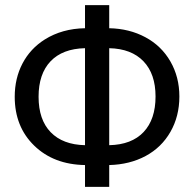

<svg xmlns="http://www.w3.org/2000/svg" viewBox="-20 -731 756 751"><path d="M407.2 -620.6Q485.8 -619.1 548.6 -585.4Q611.3 -551.8 646.5 -490.7Q681.6 -429.7 681.6 -353.5Q681.6 -276.4 646.7 -215.3Q611.8 -154.3 549.6 -120.8Q487.3 -87.4 407.2 -85.4V0H312.5V-85.4Q189.9 -87.4 113.8 -161.4Q37.6 -235.4 37.6 -352.5Q37.6 -424.8 68.1 -482.9Q98.6 -541 155.3 -576.7Q223.1 -619.1 312.5 -620.6V-710.9H407.2ZM130.9 -352.5Q130.9 -262.7 178.2 -213.9Q225.6 -165 312.5 -163.1V-542.5Q224.6 -540.5 177.7 -491.2Q130.9 -441.9 130.9 -352.5ZM588.4 -353.5Q588.4 -441.9 541.3 -491.2Q494.1 -540.5 407.2 -542.5V-163.1Q495.1 -165 541.7 -214.6Q588.4 -264.2 588.4 -353.5Z"/></svg>

Font: Roboto-ThirdPerson-AD3FC
Style: ThirdPerson-AD3FC
Weight: 400
Designer: Google
Version: Version 2.137; 2017